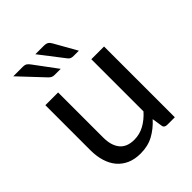

<svg xmlns="http://www.w3.org/2000/svg" viewBox="-195 -796 916 916"><g transform="rotate(-45 262.5 -338.0)"><path d="M50.3 0ZM147 -477.5V-173.3Q147 -119.6 171.1 -90.1Q195.3 -60.5 244.6 -60.5Q281.2 -60.5 312.7 -77.9Q344.2 -95.2 371.1 -125.5V-477.5H457V0H405.3Q396.5 0 390.6 -4.2Q384.8 -8.3 383.8 -17.6L376 -68.4Q345.2 -34.2 307.4 -13.4Q269.5 7.3 219.7 7.3Q180.7 7.3 151.1 -5.6Q121.6 -18.6 101.6 -42.2Q81.5 -65.9 71.3 -99.4Q61 -132.8 61 -173.3V-477.5ZM255.9 -683.1Q271.5 -683.1 279.5 -678Q287.6 -672.9 293.5 -662.1L357.9 -548.3H322.3Q312.5 -548.3 305.7 -551Q298.8 -553.7 293 -561.5L199.2 -683.1ZM113.3 -683.1Q128.9 -683.1 136.2 -677.7Q143.6 -672.4 150.9 -662.1L235.4 -548.3H194.3Q184.6 -548.3 178 -551.5Q171.4 -554.7 164.6 -561.5L50.3 -683.1Z"/></g></svg>

Font: Carlito
Style: Regular
Weight: 400
Designer: Lukasz Dziedzic
Foundry: tyPoland Lukasz Dziedzic
Version: Version 1.104